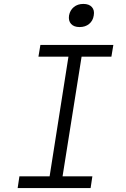

<svg xmlns="http://www.w3.org/2000/svg" viewBox="-20 -959 640 979"><path d="M70 0 79 -60H233L329 -670H176L186 -730H558L548 -670H396L299 -60H451L442 0ZM386 -821Q357 -821 342.5 -837Q328 -853 332 -880Q337 -907 356.5 -923Q376 -939 405 -939Q434 -939 448.5 -923Q463 -907 458 -880Q454 -853 434.5 -837Q415 -821 386 -821Z"/></svg>

Font: NKDuy Mono ExtraLight
Style: Italic
Weight: 200
Italic angle: -9°
Monospace: yes
Designer: NKDuy
Foundry: NKDuy
Version: Version 2.251; ttfautohint (v1.8.4.7-5d5b)